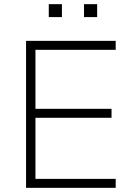

<svg xmlns="http://www.w3.org/2000/svg" viewBox="-20 -901 639 921"><path d="M105 0V-705H535V-662H150V-379H515V-336H150V-43H535V0ZM383 -819V-881H446V-819ZM214 -819V-881H277V-819Z"/></svg>

Font: Nunito Sans 10pt ExtraLight
Style: Regular
Weight: 250
Designer: Vernon Adams
Foundry: Vernon Adams
Version: Version 3.101;gftools[0.9.27]